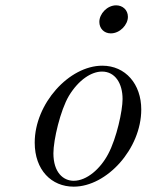

<svg xmlns="http://www.w3.org/2000/svg" viewBox="-20 -688 551 719"><path d="M352 -606C352 -582 369 -563 395 -563C429 -563 459 -595 459 -625C459 -651 439 -668 415 -668C381 -668 352 -636 352 -606ZM110 -154C110 -51 173 11 256 11C380 11 509 -131 509 -278C509 -373 450 -442 363 -442C239 -442 110 -300 110 -154ZM180 -114C180 -164 206 -275 238 -329C275 -390 323 -420 362 -420C411 -420 439 -376 439 -317C439 -274 417 -171 385 -111C356 -56 305 -11 256 -11C217 -11 180 -42 180 -114Z"/></svg>

Font: CMU Serif
Style: Italic
Weight: 500
Italic angle: -14.04°
Version: Version 0.7.0